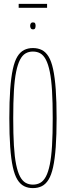

<svg xmlns="http://www.w3.org/2000/svg" viewBox="-20 -957 339 987"><path d="M149 -8Q171 -8 187.5 -17.5Q204 -27 216 -49.5Q228 -72 236 -111Q244 -150 247.5 -208.5Q251 -267 251 -349Q251 -431 247.5 -490Q244 -549 236 -588Q228 -627 216 -650Q204 -673 187.5 -682.5Q171 -692 149 -692Q128 -692 111.5 -682.5Q95 -673 83 -650Q71 -627 63 -588Q55 -549 51.5 -490Q48 -431 48 -349Q48 -267 51.5 -208.5Q55 -150 63 -111Q71 -72 83 -49.5Q95 -27 111.5 -17.5Q128 -8 149 -8ZM149 10Q124 10 104 0Q84 -10 69.5 -33.5Q55 -57 46 -98Q37 -139 32.5 -201Q28 -263 28 -349Q28 -436 32.5 -498Q37 -560 46 -601.5Q55 -643 69.5 -666.5Q84 -690 104 -700Q124 -710 149 -710Q175 -710 195 -700Q215 -690 229.5 -666.5Q244 -643 253 -601.5Q262 -560 266.5 -498Q271 -436 271 -349Q271 -263 266.5 -201Q262 -139 253 -98Q244 -57 229.5 -33.5Q215 -10 195 0Q175 10 149 10ZM149 -806Q142 -806 138.5 -811.5Q135 -817 135 -824Q135 -832 138.5 -837Q142 -842 149 -842Q158 -842 160.5 -837Q163 -832 163 -824Q163 -817 160.5 -811.5Q158 -806 149 -806ZM76 -917V-937H222V-917Z"/></svg>

Font: Georama ExtraCondensed Thin
Style: Regular
Weight: 100
Width: 2
Designer: Jean-Baptiste Levee
Foundry: Production Type
Version: Version 1.001